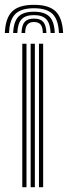

<svg xmlns="http://www.w3.org/2000/svg" viewBox="-42 -783 284 803"><path d="M100 -762.8Q162.5 -762.8 190.8 -735.4Q219 -708 222 -645H204.5Q202.2 -700.5 177.9 -724.5Q153.5 -748.5 100 -748.5Q46.5 -748.5 22.1 -724.5Q-2.2 -700.5 -4.2 -645H-21.8Q-19.2 -708 9.1 -735.4Q37.5 -762.8 100 -762.8ZM100 -734Q144.5 -734 164.9 -713.4Q185.2 -692.8 187 -645H169.8Q168 -684.8 151.9 -702.2Q135.8 -719.8 100 -719.8Q64.2 -719.8 48.1 -702.2Q32 -684.8 30.5 -645H13Q15 -692.8 35.1 -713.4Q55.2 -734 100 -734ZM100 -705.2Q126.8 -705.2 138.9 -691.4Q151 -677.5 152.2 -645H137Q137 -669.5 127.9 -680.2Q118.8 -691 100 -691Q81.8 -691 72.6 -680.2Q63.5 -669.5 63.2 -645H48Q49 -677.5 61.1 -691.4Q73.2 -705.2 100 -705.2ZM121 0V-600H138.5V0ZM51.2 0V-600H68.8V0ZM86.2 0V-600H103.8V0Z"/></svg>

Font: Big Shoulders Inline Display Thin SemiBold
Style: Regular
Weight: 600
Version: Version 2.002